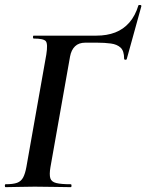

<svg xmlns="http://www.w3.org/2000/svg" viewBox="-27 -772 603 792"><path d="M-4 0Q-7 0 -7 -6Q-7 -12 -4 -12Q27 -12 43.5 -18Q60 -24 68.5 -40Q77 -56 82 -84L164 -547Q171 -591 162 -602Q153 -613 112 -613Q109 -613 109 -619Q109 -625 112 -625H371Q414 -625 448 -638Q482 -651 506.5 -679Q531 -707 544 -750Q545 -752 551 -751.5Q557 -751 556 -746L496 -529Q495 -525 490 -525.5Q485 -526 485 -530Q485 -562 470.5 -575.5Q456 -589 430.5 -592.5Q405 -596 373 -596H325Q298 -596 282.5 -581Q267 -566 262 -539L181 -82Q176 -52 180.5 -37Q185 -22 205 -17Q225 -12 265 -12Q268 -12 268 -6Q268 0 265 0Q234 0 198.5 -1Q163 -2 116 -2Q82 -2 50.5 -1Q19 0 -4 0Z"/></svg>

Font: Cormorant Infant Light
Style: Italic
Weight: 300
Italic angle: -10°
Designer: Christian Thalmann (Catharsis Fonts)
Foundry: Catharsis Fonts
Version: Version 4.001